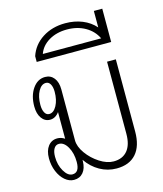

<svg xmlns="http://www.w3.org/2000/svg" viewBox="-124 -935 879 1036"><g transform="rotate(-15 315.5 -416.5)"><path d="M546 -560V-157Q546 -76 508 -33Q470 10 399 10Q349 10 305.5 -14.5Q262 -39 232 -83V-75Q231 -35 212 -12.5Q193 10 161 10Q134 10 110.5 -10Q87 -30 73 -64Q59 -98 59 -137Q59 -180 78.5 -205Q98 -230 130 -230Q152 -230 171 -217V-366Q161 -352 148 -344.5Q135 -337 120 -337Q91 -337 73 -362Q55 -387 55 -428Q55 -488 82.5 -527.5Q110 -567 152 -567Q183 -567 201.5 -543.5Q220 -520 220 -479V-195Q220 -160 247.5 -121.5Q275 -83 315.5 -57Q356 -31 393 -31Q443 -31 470 -63.5Q497 -96 497 -157V-560ZM182 -477Q182 -503 173 -519Q164 -535 148 -535Q123 -535 106 -504.5Q89 -474 89 -428Q89 -401 98 -384.5Q107 -368 123 -368Q148 -368 165 -399.5Q182 -431 182 -477ZM199 -80Q199 -129 179 -164Q159 -199 131 -199Q113 -199 103 -182.5Q93 -166 93 -137Q93 -91 113.5 -56Q134 -21 160 -21Q199 -21 199 -80Z M546 -843V-657H130V-689Q150 -749 204.5 -784Q259 -819 332 -819Q384 -819 427 -801.5Q470 -784 499 -751V-843ZM499 -690Q478 -734 434 -759Q390 -784 332 -784Q274 -784 231 -758.5Q188 -733 173 -690Z"/></g></svg>

Font: KoHo Light
Style: Regular
Weight: 300
Version: Version 1.000; ttfautohint (v1.6)